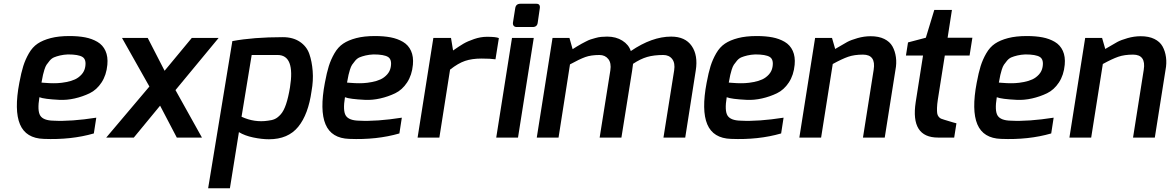

<svg xmlns="http://www.w3.org/2000/svg" viewBox="-20 -733 6234 1023"><path d="M83 -292Q93 -346 104 -381Q115 -416 134 -449Q153 -482 180.5 -500.5Q208 -519 250 -530Q292 -541 350 -541Q397 -541 433.5 -534Q470 -527 499 -510Q528 -493 542 -462Q556 -431 552 -388Q547 -333 521 -293.5Q495 -254 457.5 -236Q420 -218 378 -208.5Q336 -199 296 -201Q256 -203 229 -206.5Q202 -210 190 -215Q178 -143 194.5 -117Q211 -91 265 -90Q358 -85 493 -106L480 -22Q359 13 213 7Q118 4 86.5 -70.5Q55 -145 83 -292ZM201 -293Q205 -293 213 -292Q221 -291 243.5 -290Q266 -289 287 -290Q308 -291 334 -296Q360 -301 379.5 -310Q399 -319 414.5 -336Q430 -353 434 -376Q441 -416 419.5 -429.5Q398 -443 342 -443Q319 -442 300 -437.5Q281 -433 268 -427.5Q255 -422 244.5 -409.5Q234 -397 228 -388Q222 -379 216.5 -361.5Q211 -344 209 -334Q207 -324 203 -303Q201 -297 201 -293Z M546 0 776 -272 630 -531H767L857 -356L1002 -531H1145L915 -253L1056 0H922L833 -170L693 0Z M1089 270 1218 -514Q1330 -535 1487 -535Q1541 -535 1577.5 -510.5Q1614 -486 1628 -446Q1642 -406 1646 -354.5Q1650 -303 1640 -248Q1623 -124 1569 -57.5Q1515 9 1413 9Q1375 9 1329.5 -0.5Q1284 -10 1253 -29L1205 270ZM1267 -111Q1336 -79 1408 -90Q1429 -92 1444.5 -99Q1460 -106 1476 -124Q1492 -142 1504 -177.5Q1516 -213 1525 -267Q1553 -440 1459 -440H1321Z M1711 -292Q1721 -346 1732 -381Q1743 -416 1762 -449Q1781 -482 1808.5 -500.5Q1836 -519 1878 -530Q1920 -541 1978 -541Q2025 -541 2061.5 -534Q2098 -527 2127 -510Q2156 -493 2170 -462Q2184 -431 2180 -388Q2175 -333 2149 -293.5Q2123 -254 2085.5 -236Q2048 -218 2006 -208.5Q1964 -199 1924 -201Q1884 -203 1857 -206.5Q1830 -210 1818 -215Q1806 -143 1822.5 -117Q1839 -91 1893 -90Q1986 -85 2121 -106L2108 -22Q1987 13 1841 7Q1746 4 1714.5 -70.5Q1683 -145 1711 -292ZM1829 -293Q1833 -293 1841 -292Q1849 -291 1871.5 -290Q1894 -289 1915 -290Q1936 -291 1962 -296Q1988 -301 2007.5 -310Q2027 -319 2042.5 -336Q2058 -353 2062 -376Q2069 -416 2047.5 -429.5Q2026 -443 1970 -443Q1947 -442 1928 -437.5Q1909 -433 1896 -427.5Q1883 -422 1872.5 -409.5Q1862 -397 1856 -388Q1850 -379 1844.5 -361.5Q1839 -344 1837 -334Q1835 -324 1831 -303Q1829 -297 1829 -293Z M2205 0 2289 -531H2383L2394 -464Q2427 -487 2449 -500Q2471 -513 2506 -525Q2541 -537 2575 -537Q2623 -537 2638 -530L2620 -417Q2594 -421 2545 -421Q2495 -421 2458 -408.5Q2421 -396 2378 -362L2321 0Z M2624 0 2708 -531H2824L2740 0ZM2713 -612 2725 -688Q2728 -713 2753 -713H2838Q2860 -713 2856 -688L2845 -612Q2842 -589 2818 -589H2733Q2723 -589 2717.5 -595Q2712 -601 2713 -612Z M2840 0 2924 -531H3014L3031 -471Q3035 -474 3054 -485.5Q3073 -497 3079 -500Q3085 -503 3101 -511.5Q3117 -520 3127 -523Q3137 -526 3152.5 -530.5Q3168 -535 3183 -536.5Q3198 -538 3215 -538Q3262 -538 3296 -516.5Q3330 -495 3341 -461Q3454 -538 3556 -538Q3631 -538 3665.5 -488Q3700 -438 3687 -357L3631 0H3515L3572 -358Q3578 -397 3561.5 -418.5Q3545 -440 3514 -440Q3464 -440 3428 -429.5Q3392 -419 3353 -393Q3353 -392 3350.5 -374.5Q3348 -357 3348 -356L3291 0H3175L3232 -358Q3238 -397 3221 -418.5Q3204 -440 3174 -440Q3129 -440 3098.5 -429Q3068 -418 3017 -390L2956 0Z M3745 -292Q3755 -346 3766 -381Q3777 -416 3796 -449Q3815 -482 3842.5 -500.5Q3870 -519 3912 -530Q3954 -541 4012 -541Q4059 -541 4095.5 -534Q4132 -527 4161 -510Q4190 -493 4204 -462Q4218 -431 4214 -388Q4209 -333 4183 -293.5Q4157 -254 4119.5 -236Q4082 -218 4040 -208.5Q3998 -199 3958 -201Q3918 -203 3891 -206.5Q3864 -210 3852 -215Q3840 -143 3856.5 -117Q3873 -91 3927 -90Q4020 -85 4155 -106L4142 -22Q4021 13 3875 7Q3780 4 3748.5 -70.5Q3717 -145 3745 -292ZM3863 -293Q3867 -293 3875 -292Q3883 -291 3905.5 -290Q3928 -289 3949 -290Q3970 -291 3996 -296Q4022 -301 4041.5 -310Q4061 -319 4076.5 -336Q4092 -353 4096 -376Q4103 -416 4081.5 -429.5Q4060 -443 4004 -443Q3981 -442 3962 -437.5Q3943 -433 3930 -427.5Q3917 -422 3906.5 -409.5Q3896 -397 3890 -388Q3884 -379 3878.5 -361.5Q3873 -344 3871 -334Q3869 -324 3865 -303Q3863 -297 3863 -293Z M4239 0 4323 -531H4413L4430 -472Q4433 -474 4440 -478Q4475 -499 4494.5 -509.5Q4514 -520 4549 -530Q4584 -540 4619 -540Q4662 -540 4691.5 -525.5Q4721 -511 4735 -486Q4749 -461 4753.5 -428.5Q4758 -396 4751 -360L4694 0H4578L4635 -361Q4648 -442 4578 -442Q4532 -442 4499 -430.5Q4466 -419 4417 -392L4355 0Z M4807 -437 4818 -507 4913 -532 4958 -680H5052L5029 -532H5161L5146 -437H5014L4977 -203Q4973 -177 4972.5 -158.5Q4972 -140 4973.5 -129.5Q4975 -119 4981 -111.5Q4987 -104 4993.5 -101Q5000 -98 5011 -95Q5073 -76 5076 -76L5064 0H4978Q4830 0 4859 -189L4898 -437Z M5184 -292Q5194 -346 5205 -381Q5216 -416 5235 -449Q5254 -482 5281.5 -500.5Q5309 -519 5351 -530Q5393 -541 5451 -541Q5498 -541 5534.5 -534Q5571 -527 5600 -510Q5629 -493 5643 -462Q5657 -431 5653 -388Q5648 -333 5622 -293.5Q5596 -254 5558.5 -236Q5521 -218 5479 -208.5Q5437 -199 5397 -201Q5357 -203 5330 -206.5Q5303 -210 5291 -215Q5279 -143 5295.5 -117Q5312 -91 5366 -90Q5459 -85 5594 -106L5581 -22Q5460 13 5314 7Q5219 4 5187.5 -70.5Q5156 -145 5184 -292ZM5302 -293Q5306 -293 5314 -292Q5322 -291 5344.5 -290Q5367 -289 5388 -290Q5409 -291 5435 -296Q5461 -301 5480.5 -310Q5500 -319 5515.5 -336Q5531 -353 5535 -376Q5542 -416 5520.5 -429.5Q5499 -443 5443 -443Q5420 -442 5401 -437.5Q5382 -433 5369 -427.5Q5356 -422 5345.5 -409.5Q5335 -397 5329 -388Q5323 -379 5317.5 -361.5Q5312 -344 5310 -334Q5308 -324 5304 -303Q5302 -297 5302 -293Z M5678 0 5762 -531H5852L5869 -472Q5872 -474 5879 -478Q5914 -499 5933.5 -509.5Q5953 -520 5988 -530Q6023 -540 6058 -540Q6101 -540 6130.5 -525.5Q6160 -511 6174 -486Q6188 -461 6192.5 -428.5Q6197 -396 6190 -360L6133 0H6017L6074 -361Q6087 -442 6017 -442Q5971 -442 5938 -430.5Q5905 -419 5856 -392L5794 0Z"/></svg>

Font: Exo
Style: DemiBoldItalic
Weight: 600
Designer: Natanael Gama
Version: Version 1